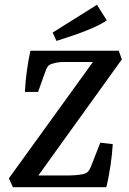

<svg xmlns="http://www.w3.org/2000/svg" viewBox="-20 -782 538 802"><path d="M34 0 17 -37 379 -538 389 -523H272Q261 -523 247 -523Q233 -523 220 -521Q207 -519 196 -515Q186 -512 181.5 -506.5Q177 -501 173 -493L139 -398H84Q86 -440 92 -484.5Q98 -529 107 -570H476L489 -534L128 -32L112 -49H258Q278 -49 297.5 -50.5Q317 -52 333 -56Q343 -60 348 -65.5Q353 -71 359 -84L399 -186L451 -180Q449 -142 441.5 -90.5Q434 -39 424 0ZM216 -611 200 -646 385 -762 426 -697Q403 -681 366.5 -665Q330 -649 290 -635.5Q250 -622 216 -611Z"/></svg>

Font: Rasa Medium
Style: Italic
Weight: 500
Italic angle: -7.10001°
Designer: Anna Giedrys (Yrsa+Rasa design), David Brezina (Yrsa art-direction, Rasa art-direction, design)
Foundry: Rosetta Type Foundry
Version: Version 2.004